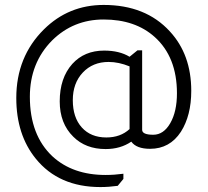

<svg xmlns="http://www.w3.org/2000/svg" viewBox="-20 -703 841 778"><path d="M457 50Q421 55 387 55Q218 55 125 -60Q46 -157 46 -306Q46 -473 158 -584Q258 -683 400 -683Q570 -683 668 -576Q755 -482 755 -335Q755 -235 713 -169Q668 -100 588 -100Q533 -100 512 -129Q468 -99 408 -99Q327 -99 277 -149Q222 -203 222 -292Q222 -387 273 -444Q322 -498 402 -498Q464 -498 505 -473L537 -499H556V-177Q556 -157 601 -157Q643 -157 670 -204Q697 -251 697 -325Q697 -472 607 -553Q528 -624 400 -624Q277 -624 191 -539Q101 -448 101 -311Q101 -155 193 -69Q275 6 408 6Q443 6 480 1V22ZM505 -434Q461 -452 420 -452Q356 -452 315.5 -409Q275 -366 275 -297Q275 -227 311.5 -186.5Q348 -146 411 -146Q468 -146 505 -180Z"/></svg>

Font: Almarai Light
Style: Regular
Weight: 300
Designer: Boutros International 2019
Foundry: Created by Boutros International 2019
Version: Version 1.10